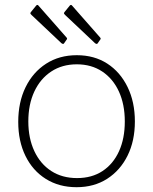

<svg xmlns="http://www.w3.org/2000/svg" viewBox="-20 -770 638 800"><path d="M299 10Q226 10 171 -24.5Q116 -59 86 -120.5Q56 -182 56 -262Q56 -344 86.5 -406.5Q117 -469 172 -504.5Q227 -540 300 -540Q373 -540 427 -505Q481 -470 511.5 -407.5Q542 -345 542 -264Q542 -183 511.5 -121.5Q481 -60 426.5 -25Q372 10 299 10ZM301 -28Q363 -28 407.5 -57.5Q452 -87 476 -140Q500 -193 500 -264Q500 -335 475.5 -388.5Q451 -442 406 -472Q361 -502 300 -502Q239 -502 193.5 -472Q148 -442 123 -388.5Q98 -335 98 -264Q98 -194 123 -140.5Q148 -87 193.5 -57.5Q239 -28 301 -28ZM131 -747Q136 -752 140 -747L257 -614Q262 -609 257 -604L248 -591Q246 -587 243 -587Q240 -587 236 -590L112 -707Q107 -712 106.5 -714Q106 -716 109 -720ZM271 -747Q276 -752 280 -747L397 -614Q402 -609 397 -604L388 -591Q386 -587 383 -587Q380 -587 376 -590L252 -707Q247 -712 246.5 -714Q246 -716 249 -720Z"/></svg>

Font: Libre Franklin Thin
Style: Regular
Weight: 100
Designer: Pablo Impallari, Rodrigo Fuenzalida, Nhung Nguyen
Foundry: Impallari Type
Version: Version 3.000